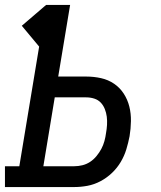

<svg xmlns="http://www.w3.org/2000/svg" viewBox="-29 -755 649 775"><path d="M-9 0V-84H49L129 -567L59 -651L157 -735H254L206 -446H319Q350 -446 379 -439.5Q408 -433 431.5 -417Q455 -401 470.5 -377Q486 -353 493 -325Q500 -297 499.5 -266Q499 -235 494 -205Q489 -179 481 -152.5Q473 -126 458.5 -101.5Q444 -77 423 -57Q402 -37 376.5 -23.5Q351 -10 324 -5Q297 0 271 0ZM146 -84H271Q287 -84 303.5 -88Q320 -92 334.5 -101.5Q349 -111 360.5 -125Q372 -139 380 -154Q388 -169 392.5 -185.5Q397 -202 399 -218Q402 -234 403 -251Q404 -268 402 -284Q400 -300 394 -315Q388 -330 377.5 -341Q367 -352 351.5 -357Q336 -362 319 -362H192Z"/></svg>

Font: Iosevka Curly Slab MdExObl
Style: Regular
Weight: 500
Width: 7
Italic angle: -9°
Monospace: yes
Designer: Belleve Invis
Foundry: Belleve Invis
Version: Version 11.1.0; ttfautohint (v1.8.3)